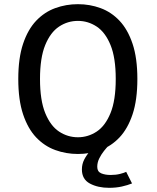

<svg xmlns="http://www.w3.org/2000/svg" viewBox="-20 -726 750 919"><path d="M353 11Q296 11 244.5 -7.8Q193 -26.5 153.2 -68.2Q113.5 -110 90.5 -178.8Q67.5 -247.5 67.5 -348Q67.5 -448 90.5 -516.5Q113.5 -585 153.2 -626.8Q193 -668.5 244.5 -687.2Q296 -706 353 -706Q410 -706 461.2 -687.2Q512.5 -668.5 552 -626.8Q591.5 -585 614.5 -516.5Q637.5 -448 637.5 -348Q637.5 -247.5 614.5 -178.8Q591.5 -110 552 -68.2Q512.5 -26.5 461.2 -7.8Q410 11 353 11ZM353 -69Q401.5 -69 442.8 -96.2Q484 -123.5 509 -184.8Q534 -246 534 -348Q534 -449.5 509 -510.5Q484 -571.5 442.8 -598.8Q401.5 -626 353 -626Q304 -626 262.8 -598.8Q221.5 -571.5 196.5 -510.5Q171.5 -449.5 171.5 -348Q171.5 -246 196.5 -184.8Q221.5 -123.5 262.8 -96.2Q304 -69 353 -69ZM499 -28Q490 -19 477.5 -3.2Q465 12.5 455.2 32Q445.5 51.5 445.5 72.5Q445.5 95.5 464.2 103.5Q483 111.5 509.5 111.5Q534.5 111.5 554.2 106.5Q574 101.5 584 96.5L612 152Q591 160.5 563.2 166.8Q535.5 173 502 173Q448.5 173 410.2 152.5Q372 132 372 85Q372 59 383.5 37Q395 15 410.5 -1.8Q426 -18.5 437.5 -28Z"/></svg>

Font: League Mono
Style: Regular
Weight: 400
Width: 6
Designer: Tyler Finck
Foundry: The League of Moveable Type / Tyler Finck
Version: Version 2.300;RELEASE